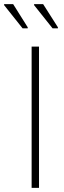

<svg xmlns="http://www.w3.org/2000/svg" viewBox="-54 -915 311 935"><path d="M100 0V-688H136V0ZM81 -777H56L-34 -890V-895H10L81 -782ZM228 -777H202L112 -890V-895H156L228 -782Z"/></svg>

Font: Saira Semi Condensed Thin
Style: Regular
Weight: 100
Width: 4
Designer: Hector Gatti with collaboration of the Omnibus-Type team
Foundry: Omnibus-Type
Version: Version 1.001; ttfautohint (v1.8)